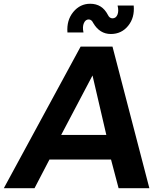

<svg xmlns="http://www.w3.org/2000/svg" viewBox="-72 -997 866 1017"><path d="M285.2 -825.2Q280.3 -890.1 316.2 -933.6Q352.1 -977.1 405.8 -977.1Q468.8 -977.1 499 -918.9Q507.8 -899.9 523.9 -899.9Q542 -899.9 550 -918.9Q558.1 -938 550.8 -967.8H636.2Q642.1 -903.8 606.9 -860.4Q571.8 -816.9 515.1 -816.9Q456.1 -816.9 421.9 -875Q413.1 -894 397.9 -894Q380.9 -894 372.3 -874.5Q363.8 -855 370.1 -825.2ZM516.1 -151.9H189.9L110.8 0H-51.8L355 -750H523.9L719.2 0H556.2ZM491.2 -282.2 418 -597.2 252 -282.2Z"/></svg>

Font: Oakes Grotesk
Style: Bold Italic
Weight: 700
Designer: Samuel Oakes
Foundry: Samuel Oakes
Version: Version 1.0 | wf-rip DC20170320